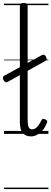

<svg xmlns="http://www.w3.org/2000/svg" viewBox="-27 -910 349 1305"><path d="M184 17Q147 17 127.5 -6.5Q108 -30 108 -78V-871Q108 -881 114.5 -885.5Q121 -890 133 -890Q147 -890 154 -885.5Q161 -881 161 -871V-90Q161 -63 167.5 -47Q174 -31 192 -31Q204 -31 214 -37.5Q224 -44 234 -57.5Q244 -71 255 -93Q259 -101 266 -102Q273 -103 281 -98Q290 -95 293 -88.5Q296 -82 292 -76Q281 -46 263.5 -25.5Q246 -5 225.5 6Q205 17 184 17ZM26 -354Q17 -349 10 -352Q3 -355 -3 -365Q-8 -374 -7 -382.5Q-6 -391 3 -396L257 -535Q267 -540 273.5 -537.5Q280 -535 285 -525Q291 -515 290.5 -507.5Q290 -500 280 -495ZM0 365H302V375H0ZM0 -20H302V0H0ZM0 -505H302V-500H0ZM0 -885H302V-875H0Z"/></svg>

Font: Playwrite AT Guides
Style: Regular
Weight: 400
Designer: Veronika Burian, José Scaglione
Foundry: TypeTogether
Version: Version 1.003